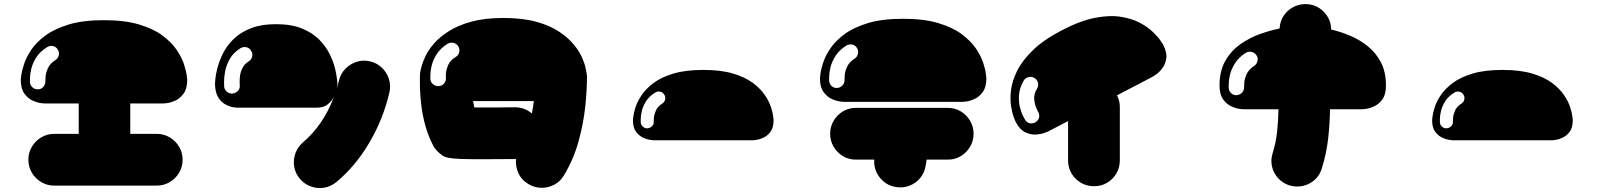

<svg xmlns="http://www.w3.org/2000/svg" viewBox="-20 -728 8040 961"><path d="M203 -210Q203 -210 185 -212Q167 -214 143.5 -224.5Q120 -235 102 -259.5Q84 -284 84 -329Q84 -329 86.5 -350.5Q89 -372 100 -406Q111 -440 136 -478Q161 -516 207 -550Q253 -584 324.5 -605.5Q396 -627 500 -627Q604 -627 676 -605.5Q748 -584 793.5 -550Q839 -516 864.5 -478Q890 -440 901 -406Q912 -372 914.5 -350.5Q917 -329 917 -329Q917 -284 899 -259.5Q881 -235 857.5 -224.5Q834 -214 816 -212Q798 -210 798 -210Q760 -210 716 -210Q672 -210 632 -210V-58H764Q800 -58 829.5 -40.5Q859 -23 876.5 6.5Q894 36 894 71Q894 107 876.5 136.5Q859 166 829.5 183.5Q800 201 764 201H251Q216 201 186.5 183.5Q157 166 139.5 136.5Q122 107 122 71Q122 36 139.5 6.5Q157 -23 186.5 -40.5Q216 -58 251 -58H374V-210Q333 -210 287.5 -210Q242 -210 203 -210ZM216 -492Q180 -470 161.5 -440.5Q143 -411 136.5 -383Q130 -355 130 -336Q130 -317 130 -315Q132 -299 144 -289.5Q156 -280 172 -281Q188 -282 198 -294.5Q208 -307 207 -323Q207 -324 208 -343Q209 -362 219.5 -386Q230 -410 257 -427Q270 -435 274 -450.5Q278 -466 269 -480Q261 -494 245.5 -497.5Q230 -501 216 -492Z M1832 -421Q1866 -413 1891 -389.5Q1916 -366 1926.5 -333Q1937 -300 1929 -265Q1898 -132 1829 -14.5Q1760 103 1664 183Q1636 206 1602.5 211.5Q1569 217 1536.5 205.5Q1504 194 1481 167Q1458 140 1452.5 106Q1447 72 1458.5 39.5Q1470 7 1497 -16Q1546 -57 1586 -115.5Q1626 -174 1651 -243Q1640 -222 1620 -205.5Q1600 -189 1565 -189Q1565 -189 1538 -189Q1511 -189 1465.5 -189Q1420 -189 1362 -189Q1307 -189 1262.5 -189Q1218 -189 1191.5 -189Q1165 -189 1165 -189Q1165 -189 1149 -191Q1133 -193 1111.5 -203.5Q1090 -214 1073.5 -238.5Q1057 -263 1056 -308Q1056 -308 1057.5 -329.5Q1059 -351 1067.5 -385Q1076 -419 1094.5 -457.5Q1113 -496 1146.5 -530Q1180 -564 1233 -585.5Q1286 -607 1362 -607Q1438 -607 1491 -585.5Q1544 -564 1577.5 -530Q1611 -496 1630 -457.5Q1649 -419 1657 -385Q1665 -351 1667 -329.5Q1669 -308 1669 -308Q1668 -300 1666.5 -292Q1665 -284 1665 -284Q1668 -294 1671 -303.5Q1674 -313 1676 -323Q1684 -358 1708 -383Q1732 -408 1764.5 -418.5Q1797 -429 1832 -421ZM1225 -421Q1238 -429 1242 -444.5Q1246 -460 1237 -474Q1229 -488 1213.5 -491.5Q1198 -495 1184 -487Q1147 -464 1129.5 -432Q1112 -400 1106.5 -369.5Q1101 -339 1101.5 -317.5Q1102 -296 1102 -294Q1104 -278 1116.5 -268Q1129 -258 1145 -260Q1161 -262 1171.5 -274Q1182 -286 1180 -302Q1180 -303 1179.5 -316.5Q1179 -330 1181.5 -349.5Q1184 -369 1194 -388.5Q1204 -408 1225 -421Z M2500 -638Q2596 -638 2664.5 -619Q2733 -600 2778.5 -569.5Q2824 -539 2851.5 -505.5Q2879 -472 2892.5 -441.5Q2906 -411 2910 -392Q2914 -373 2914 -373Q2915 -366 2916.5 -359Q2918 -352 2918 -345Q2918 -276 2909 -192Q2900 -108 2875.5 -19.5Q2851 69 2803 149Q2785 180 2755 196Q2725 212 2691 212Q2657 212 2626 194Q2591 174 2575 139Q2559 104 2563 67Q2562 67 2561.5 67.5Q2561 68 2560 68Q2456 69 2389.5 69Q2323 69 2284.5 67.5Q2246 66 2225.5 62Q2205 58 2194 50Q2183 42 2170 30Q2163 22 2157 14.5Q2151 7 2147 -2Q2123 -48 2109 -99Q2095 -150 2089 -199Q2083 -248 2082 -288.5Q2081 -329 2082 -353Q2082 -367 2087 -384Q2087 -384 2092 -402.5Q2097 -421 2111 -450Q2125 -479 2153 -511Q2181 -543 2226.5 -572Q2272 -601 2339 -619.5Q2406 -638 2500 -638ZM2261 -443Q2275 -451 2278.5 -466.5Q2282 -482 2274 -496Q2265 -510 2249 -513.5Q2233 -517 2220 -509Q2184 -486 2165.5 -456.5Q2147 -427 2140.5 -399Q2134 -371 2134 -352Q2134 -333 2134 -331Q2136 -315 2148.5 -305.5Q2161 -296 2177 -297Q2193 -298 2203 -310.5Q2213 -323 2212 -339Q2211 -340 2212 -359Q2213 -378 2223 -402Q2233 -426 2261 -443ZM2642 -160Q2645 -175 2647.5 -190.5Q2650 -206 2652 -222Q2652 -222 2628.5 -222Q2605 -222 2570 -222Q2535 -222 2500 -222Q2465 -222 2430 -222Q2395 -222 2371.5 -222Q2348 -222 2348 -222Q2349 -214 2351 -206Q2353 -198 2354 -190Q2396 -190 2450 -190Q2504 -190 2557 -191Q2606 -191 2642 -160Z M3500 -378Q3588 -378 3648.5 -360Q3709 -342 3747.5 -313.5Q3786 -285 3808 -252.5Q3830 -220 3839 -191.5Q3848 -163 3850 -145Q3852 -127 3852 -127Q3852 -89 3836.5 -68.5Q3821 -48 3801.5 -39Q3782 -30 3766.5 -28Q3751 -26 3751 -26Q3751 -26 3682 -26Q3613 -26 3500 -26Q3387 -26 3318 -26Q3249 -26 3249 -26Q3249 -26 3233.5 -28Q3218 -30 3198.5 -39Q3179 -48 3163.5 -68.5Q3148 -89 3148 -127Q3148 -127 3150 -145Q3152 -163 3161 -191.5Q3170 -220 3192 -252.5Q3214 -285 3252.5 -313.5Q3291 -342 3351.5 -360Q3412 -378 3500 -378ZM3294 -209Q3306 -216 3309 -229.5Q3312 -243 3305 -254Q3298 -266 3284.5 -269Q3271 -272 3260 -265Q3229 -246 3213.5 -221Q3198 -196 3192.5 -172.5Q3187 -149 3187 -132.5Q3187 -116 3187 -115Q3188 -102 3199 -93Q3210 -84 3223 -86Q3236 -88 3245 -98Q3254 -108 3252 -122Q3252 -123 3253 -138.5Q3254 -154 3262.5 -174Q3271 -194 3294 -209Z M4500 -634Q4604 -634 4676 -612.5Q4748 -591 4793.5 -557Q4839 -523 4864.5 -485.5Q4890 -448 4901 -414Q4912 -380 4914.5 -358.5Q4917 -337 4917 -337Q4917 -292 4899 -267.5Q4881 -243 4857.5 -232.5Q4834 -222 4816 -220Q4798 -218 4798 -218Q4798 -218 4761 -218Q4724 -218 4657 -218Q4590 -218 4500 -218Q4411 -218 4344 -218Q4277 -218 4240 -218Q4203 -218 4203 -218Q4203 -218 4185 -220Q4167 -222 4143.5 -232.5Q4120 -243 4102 -267.5Q4084 -292 4084 -337Q4084 -337 4086.5 -358.5Q4089 -380 4100 -414Q4111 -448 4136 -485.5Q4161 -523 4207 -557Q4253 -591 4324.5 -612.5Q4396 -634 4500 -634ZM4257 -434Q4270 -442 4274 -458Q4278 -474 4269 -488Q4261 -502 4245.5 -505Q4230 -508 4216 -500Q4180 -477 4161.5 -447.5Q4143 -418 4136.5 -390Q4130 -362 4130 -343Q4130 -324 4130 -322Q4132 -306 4144 -296Q4156 -286 4172 -288Q4188 -290 4198 -302Q4208 -314 4207 -330Q4207 -332 4208 -350.5Q4209 -369 4219.5 -393Q4230 -417 4257 -434ZM4724 -188Q4760 -188 4789 -170.5Q4818 -153 4835.5 -123.5Q4853 -94 4853 -59Q4853 -23 4835.5 6.5Q4818 36 4789 53.5Q4760 71 4724 71H4618L4613 102Q4607 138 4585 164Q4563 190 4531 202Q4499 214 4464 208Q4414 200 4383 160Q4352 120 4356 71H4264Q4228 71 4199 53.5Q4170 36 4152.5 6.5Q4135 -23 4135 -59Q4135 -94 4152.5 -123.5Q4170 -153 4199 -170.5Q4228 -188 4264 -188Z M5224 -69Q5224 -69 5207 -62.5Q5190 -56 5164.5 -54.5Q5139 -53 5111.5 -66Q5084 -79 5063 -119Q5063 -119 5055 -139Q5047 -159 5041 -194Q5035 -229 5040 -274.5Q5045 -320 5070 -371.5Q5095 -423 5148.5 -475.5Q5202 -528 5294 -576Q5386 -624 5459.5 -638.5Q5533 -653 5589.5 -644Q5646 -635 5686 -613.5Q5726 -592 5751.5 -567Q5777 -542 5789 -524Q5801 -506 5801 -506Q5822 -466 5817.5 -436Q5813 -406 5797 -385.5Q5781 -365 5766 -355Q5751 -345 5751 -345Q5709 -323 5660.5 -297.5Q5612 -272 5571 -251Q5585 -223 5585 -193V75Q5585 111 5567.5 140.5Q5550 170 5521 187Q5492 204 5456 204Q5420 204 5390.5 187Q5361 170 5343.5 140.5Q5326 111 5326 75V-122Q5300 -108 5273.5 -94.5Q5247 -81 5224 -69ZM5104 -325Q5083 -288 5080.5 -253.5Q5078 -219 5085 -191Q5092 -163 5101 -146.5Q5110 -130 5111 -128Q5120 -114 5135 -111Q5150 -108 5164 -117Q5178 -126 5181 -141.5Q5184 -157 5175 -170Q5174 -172 5166.5 -188.5Q5159 -205 5156.5 -231Q5154 -257 5171 -285Q5179 -299 5175 -314.5Q5171 -330 5157 -338Q5144 -346 5128 -342Q5112 -338 5104 -325Z M6798 -181Q6761 -181 6719 -181Q6677 -181 6637 -181Q6636 -107 6627.5 -33Q6619 41 6596 115Q6586 149 6560.5 172Q6535 195 6501.5 202.5Q6468 210 6434 200Q6400 189 6377 163.5Q6354 138 6346.5 105Q6339 72 6350 38Q6366 -13 6372 -67.5Q6378 -122 6379 -181Q6337 -181 6290.5 -181Q6244 -181 6203 -181Q6203 -181 6185 -183Q6167 -185 6143.5 -195.5Q6120 -206 6102 -230.5Q6084 -255 6084 -300Q6084 -373 6113 -423.5Q6142 -474 6188 -506.5Q6234 -539 6286 -557.5Q6338 -576 6384 -585L6385 -590Q6388 -626 6408 -653.5Q6428 -681 6459 -695.5Q6490 -710 6526 -707Q6576 -702 6609 -665.5Q6642 -629 6643 -580Q6688 -570 6736 -550Q6784 -530 6825 -497.5Q6866 -465 6891.5 -416.5Q6917 -368 6917 -300Q6917 -255 6899 -230.5Q6881 -206 6857.5 -195.5Q6834 -185 6816 -183Q6798 -181 6798 -181ZM6257 -398Q6270 -406 6274 -422Q6278 -438 6269 -451Q6261 -464 6245.5 -468Q6230 -472 6216 -464Q6180 -441 6161.5 -411.5Q6143 -382 6136.5 -354Q6130 -326 6130 -307Q6130 -288 6130 -286Q6132 -270 6144 -260Q6156 -250 6172 -252Q6188 -254 6198 -266Q6208 -278 6207 -294Q6207 -296 6208 -314.5Q6209 -333 6219.5 -356.5Q6230 -380 6257 -398Z M7500 -378Q7588 -378 7648.5 -360Q7709 -342 7747.5 -313.5Q7786 -285 7808 -252.5Q7830 -220 7839 -191.5Q7848 -163 7850 -145Q7852 -127 7852 -127Q7852 -89 7836.5 -68.5Q7821 -48 7801.5 -39Q7782 -30 7766.5 -28Q7751 -26 7751 -26Q7751 -26 7682 -26Q7613 -26 7500 -26Q7387 -26 7318 -26Q7249 -26 7249 -26Q7249 -26 7233.5 -28Q7218 -30 7198.5 -39Q7179 -48 7163.5 -68.5Q7148 -89 7148 -127Q7148 -127 7150 -145Q7152 -163 7161 -191.5Q7170 -220 7192 -252.5Q7214 -285 7252.5 -313.5Q7291 -342 7351.5 -360Q7412 -378 7500 -378ZM7294 -209Q7306 -216 7309 -229.5Q7312 -243 7305 -254Q7298 -266 7284.5 -269Q7271 -272 7260 -265Q7229 -246 7213.5 -221Q7198 -196 7192.5 -172.5Q7187 -149 7187 -132.5Q7187 -116 7187 -115Q7188 -102 7199 -93Q7210 -84 7223 -86Q7236 -88 7245 -98Q7254 -108 7252 -122Q7252 -123 7253 -138.5Q7254 -154 7262.5 -174Q7271 -194 7294 -209Z"/></svg>

Font: Nikukyu
Style: Regular
Weight: 400
Version: Version 1.00